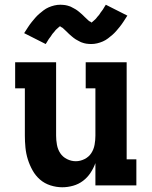

<svg xmlns="http://www.w3.org/2000/svg" viewBox="-20 -783 640 811"><path d="M243 8Q218 8 193 0Q168 -8 149 -24.5Q130 -41 117.5 -63.5Q105 -86 97.5 -110Q90 -134 87.5 -159.5Q85 -185 85 -210V-410H44V-520H217V-210Q217 -191 220.5 -171.5Q224 -152 234.5 -136Q245 -120 263 -111Q281 -102 300 -102Q319 -102 337 -111Q355 -120 365.5 -136Q376 -152 379.5 -171.5Q383 -191 383 -210V-410H342V-520H515V-110H556V0H383V-94Q375 -72 362 -52.5Q349 -33 330.5 -19Q312 -5 289 1.5Q266 8 243 8ZM173 -597 82 -643Q91 -657 98.5 -668.5Q106 -680 114 -690Q122 -700 129.5 -708.5Q137 -717 145 -724Q153 -731 163.5 -739Q174 -747 185.5 -752Q197 -757 209.5 -760Q222 -763 235 -763Q240 -763 245 -762.5Q250 -762 255 -761.5Q260 -761 264.5 -759.5Q269 -758 274 -756.5Q279 -755 283 -752.5Q287 -750 291.5 -748Q296 -746 300.5 -743Q305 -740 309 -737Q313 -734 317 -730.5Q321 -727 324.5 -724Q328 -721 331 -718Q334 -715 337 -712Q340 -709 345 -704.5Q350 -700 353.5 -696.5Q357 -693 361.5 -691.5Q366 -690 366 -686H364L367 -688Q370 -690 372.5 -692.5Q375 -695 377.5 -697Q380 -699 381.5 -700.5Q383 -702 384.5 -703.5Q386 -705 387.5 -707Q389 -709 390.5 -711Q392 -713 394 -715Q396 -717 398 -719.5Q400 -722 401.5 -724.5Q403 -727 405 -730Q407 -733 409.5 -736Q412 -739 414 -742Q416 -745 418 -748.5Q420 -752 422.5 -756Q425 -760 427 -763L518 -717Q509 -703 501.5 -691.5Q494 -680 486 -670Q478 -660 470.5 -651.5Q463 -643 455 -636Q447 -629 436.5 -621Q426 -613 414.5 -608Q403 -603 390.5 -600Q378 -597 365 -597Q360 -597 355 -597.5Q350 -598 345 -598.5Q340 -599 335.5 -600.5Q331 -602 326 -603.5Q321 -605 317 -607.5Q313 -610 308.5 -612Q304 -614 299.5 -617Q295 -620 291 -623Q287 -626 283 -629.5Q279 -633 275.5 -636Q272 -639 269 -642Q266 -645 263 -648Q260 -651 255 -655.5Q250 -660 246.5 -663.5Q243 -667 238.5 -668.5Q234 -670 234 -674H236L233 -672Q230 -670 227.5 -667.5Q225 -665 222.5 -663Q220 -661 218.5 -659.5Q217 -658 215.5 -656.5Q214 -655 212.5 -653Q211 -651 209.5 -649Q208 -647 206 -645Q204 -643 202 -640.5Q200 -638 198.5 -635.5Q197 -633 195 -630Q193 -627 190.5 -624Q188 -621 186 -618Q184 -615 182 -611.5Q180 -608 177.5 -604Q175 -600 173 -597Z"/></svg>

Font: Iosevka HT Extrabold Extended
Style: Regular
Weight: 800
Width: 7
Monospace: yes
Designer: Belleve Invis
Foundry: Belleve Invis
Version: Version 32.3.0; ttfautohint (v1.8.4)